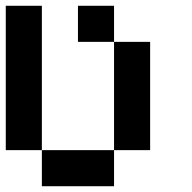

<svg xmlns="http://www.w3.org/2000/svg" viewBox="-20 -645 665 665"><path d="M125 -125H0V-625H125ZM250 -500V-625H375V-500ZM500 -125H375V-500H500ZM375 -125V0H125V-125Z"/></svg>

Font: Tiny5
Style: Regular
Weight: 400
Designer: Stefan Schmidt
Foundry: Made with Bits'n'Picas by Kreative Software
Version: Version 1.002; ttfautohint (v1.8.4.7-5d5b)